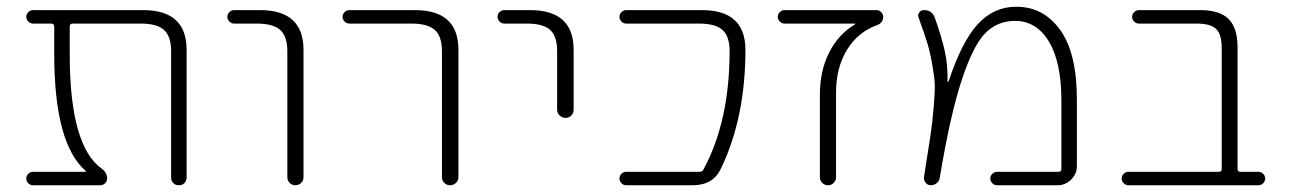

<svg xmlns="http://www.w3.org/2000/svg" viewBox="-20 -550 3829 570"><path d="M234 -40Q235 -40 235 -41Q235 -42 234 -43Q141 -124 141 -389V-471Q141 -480 132 -480H78Q70 -480 64 -486Q58 -492 58 -500Q58 -508 64 -514Q70 -520 78 -520H405Q534 -520 534 -402V-23Q534 -13 527.5 -6.5Q521 0 511 0Q501 0 494.5 -6.5Q488 -13 488 -23V-398Q488 -442 467 -461Q446 -480 397 -480H196Q187 -480 187 -471V-389Q187 -118 281 -50Q298 -38 298 -20Q298 -12 292 -6Q286 0 278 0H78Q70 0 64 -6Q58 -12 58 -20Q58 -28 64 -34Q70 -40 78 -40Z M675 -480Q667 -480 661 -486Q655 -492 655 -500Q655 -508 661 -514Q667 -520 675 -520H752Q881 -520 881 -402V-24Q881 -14 874 -7Q867 0 857 0Q847 0 840 -7Q833 -14 833 -24V-398Q833 -442 812 -461Q791 -480 742 -480Z M1017 -480Q1009 -480 1003 -486Q997 -492 997 -500Q997 -508 1003 -514Q1009 -520 1017 -520H1212Q1341 -520 1341 -402V-24Q1341 -14 1333.5 -7Q1326 0 1316 0Q1306 0 1299 -7Q1292 -14 1292 -24V-398Q1292 -442 1271 -461Q1250 -480 1201 -480Z M1477 -480Q1469 -480 1463 -486Q1457 -492 1457 -500Q1457 -508 1463 -514Q1469 -520 1477 -520H1554Q1683 -520 1683 -402V-224Q1683 -214 1676 -207Q1669 -200 1659 -200Q1649 -200 1641.5 -207Q1634 -214 1634 -224V-398Q1634 -442 1613.5 -461Q1593 -480 1544 -480Z M2057 -40Q2066 -40 2069 -48Q2146 -191 2146 -398Q2146 -442 2125 -461Q2104 -480 2055 -480H1839Q1831 -480 1825 -486Q1819 -492 1819 -500Q1819 -508 1825 -514Q1831 -520 1839 -520H2064Q2193 -520 2193 -402Q2193 -200 2120 -49Q2097 0 2036 0H1839Q1831 0 1825 -6Q1819 -12 1819 -20Q1819 -28 1825 -34Q1831 -40 1839 -40Z M2309 -480Q2301 -480 2295 -486Q2289 -492 2289 -500Q2289 -508 2295 -514Q2301 -520 2309 -520H2582Q2590 -520 2596 -514Q2602 -508 2602 -500Q2602 -482 2583 -475Q2527 -455 2494.5 -402Q2462 -349 2462 -276V-24Q2462 -14 2455 -7Q2448 0 2438 0Q2428 0 2421 -7Q2414 -14 2414 -24V-269Q2414 -339 2441 -393Q2468 -447 2517 -477Q2519 -477 2519 -479Q2519 -480 2518 -480Z M2723 -24Q2736 -106 2742 -145.5Q2748 -185 2752 -233Q2756 -281 2755 -301.5Q2754 -322 2747.5 -359Q2741 -396 2733 -422Q2725 -448 2707 -498Q2704 -506 2709 -513Q2714 -520 2723 -520Q2747 -520 2755 -498Q2776 -439 2785 -397.5Q2794 -356 2793 -308Q2793 -307 2794 -307Q2796 -307 2796 -308Q2835 -426 2882.5 -478Q2930 -530 2997 -530Q3078 -530 3127.5 -461Q3177 -392 3177 -255V-57Q3177 -34 3160 -17Q3143 0 3120 0H2940Q2932 0 2926 -6Q2920 -12 2920 -20Q2920 -28 2926 -34Q2932 -40 2940 -40H3123Q3131 -40 3131 -49V-252Q3131 -365 3094 -426.5Q3057 -488 2993 -488Q2941 -488 2905 -451.5Q2869 -415 2835 -312Q2801 -209 2770 -23Q2769 -13 2761 -6.5Q2753 0 2743 0Q2734 0 2728 -7.5Q2722 -15 2723 -24Z M3330 0Q3322 0 3316 -6Q3310 -12 3310 -20Q3310 -28 3316 -34Q3322 -40 3330 -40H3599Q3607 -40 3607 -49V-406Q3607 -448 3590.5 -464Q3574 -480 3532 -480H3361Q3353 -480 3347 -486Q3341 -492 3341 -500Q3341 -508 3347 -514Q3353 -520 3361 -520H3543Q3601 -520 3627.5 -493.5Q3654 -467 3654 -409V-49Q3654 -40 3662 -40H3716Q3724 -40 3730 -34Q3736 -28 3736 -20Q3736 -12 3730 -6Q3724 0 3716 0Z"/></svg>

Font: Rounded Mplus 1c Light
Style: Regular
Weight: 300
Version: Version 1.059.20150529